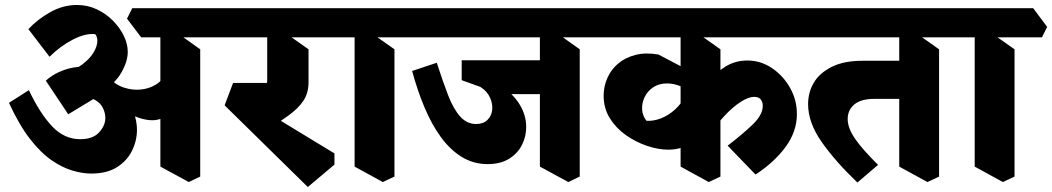

<svg xmlns="http://www.w3.org/2000/svg" viewBox="-20 -688 4225 771"><path d="M346 9Q313 9 272.5 -2.5Q232 -14 188 -44Q144 -74 100.5 -130Q57 -186 16 -275L96 -326Q140 -233 189 -181Q238 -129 302 -129Q353 -129 378 -156.5Q403 -184 403 -214Q403 -234 393.5 -254Q384 -274 362 -286.5Q340 -299 304 -295L394 -314L254 -229L164 -364Q186 -384 214.5 -397.5Q243 -411 273.5 -416.5Q304 -422 330 -417L373 -382Q432 -355 466.5 -318Q501 -281 515.5 -241.5Q530 -202 530 -167Q530 -123 510 -82.5Q490 -42 449.5 -16.5Q409 9 346 9ZM389 -321 232 -391Q277 -405 308 -427.5Q339 -450 355 -476Q371 -502 371 -525Q371 -533 368.5 -540Q366 -547 362 -551Q323 -555 272.5 -529Q222 -503 179 -460L94 -571Q130 -610 181.5 -639Q233 -668 289 -668Q332 -668 369 -650.5Q406 -633 434 -604.5Q462 -576 477.5 -543.5Q493 -511 493 -480Q493 -441 467 -396Q441 -351 389 -321ZM632 -214Q596 -196 539 -214.5Q482 -233 407 -299L416 -377Q444 -347 478.5 -336Q513 -325 545.5 -328.5Q578 -332 603 -346.5Q628 -361 639 -382ZM738 43 624 -19V-590L680 -564L784 -490V21ZM547 -538 490 -613 511 -655H859L915 -580L894 -538Z M1216 63 882 -265 916 -355H1068L1035 -247L1323 -72V-27ZM1052 -165 948 -271Q975 -283 999 -296Q1023 -309 1038 -326Q1053 -343 1053 -365V-588L1117 -562L1219 -490V-358Q1219 -314 1198 -283Q1177 -252 1139.5 -225Q1102 -198 1052 -165ZM859 -538 803 -613 824 -655H1336L1392 -580L1371 -538Z M1517 43 1404 -19V-590L1459 -564L1564 -490V21ZM1336 -538 1280 -613 1301 -655H1639L1695 -580L1674 -538Z M1938 -29Q1881 -29 1834 -58Q1787 -87 1750 -138Q1713 -189 1684.5 -257Q1656 -325 1635 -403L1734 -436Q1758 -361 1779.5 -305.5Q1801 -250 1828 -220Q1855 -190 1892 -190Q1921 -190 1937.5 -206.5Q1954 -223 1956.5 -247Q1959 -271 1947.5 -296.5Q1936 -322 1909 -339L1834 -366V-405L1864 -397Q1939 -378 1990 -344.5Q2041 -311 2067 -268Q2093 -225 2093 -178Q2093 -139 2075.5 -105Q2058 -71 2023.5 -50Q1989 -29 1938 -29ZM1971 -310 1834 -397V-446H2195L2189 -310ZM2262 43 2148 -19V-590L2204 -564L2308 -490V21ZM1639 -538 1583 -613 1604 -655H2383L2440 -580L2419 -538Z M3014 13 2902 -103Q2962 -149 3002.5 -188Q3043 -227 3043 -263Q3043 -278 3035 -288.5Q3027 -299 3009 -299Q2985 -299 2953 -278Q2921 -257 2888.5 -222Q2856 -187 2829 -146L2765 -272Q2789 -317 2820.5 -356Q2852 -395 2892 -420Q2932 -445 2981 -445Q3035 -445 3080 -414.5Q3125 -384 3152.5 -335.5Q3180 -287 3180 -230Q3180 -160 3135 -98.5Q3090 -37 3014 13ZM2663 -87Q2624 -87 2579 -102Q2534 -117 2494 -145Q2454 -173 2429 -213Q2404 -253 2404 -304Q2404 -341 2419 -375Q2434 -409 2462.5 -433Q2491 -457 2532 -467.5Q2573 -478 2624 -469L2805 -374L2786 -300Q2750 -325 2719 -339Q2688 -353 2659 -353Q2626 -353 2603 -337.5Q2580 -322 2568.5 -298Q2557 -274 2558.5 -248.5Q2560 -223 2576 -203Q2603 -201 2633.5 -212.5Q2664 -224 2691.5 -249Q2719 -274 2736 -311L2809 -163Q2779 -130 2745.5 -108.5Q2712 -87 2663 -87ZM2826 43 2713 -19V-590L2768 -564L2873 -490V21ZM2383 -538 2327 -613 2348 -655H3198L3254 -580L3233 -538Z M3423 45Q3336 -38 3280.5 -116.5Q3225 -195 3225 -270Q3225 -317 3248 -356Q3271 -395 3320 -419.5Q3369 -444 3443 -444H3628L3637 -291H3492Q3437 -291 3410.5 -268.5Q3384 -246 3384 -210Q3384 -174 3413.5 -131Q3443 -88 3506 -26ZM3704 43 3591 -19V-590L3646 -564L3751 -490V21ZM3198 -538 3142 -613 3163 -655H3826L3882 -580L3861 -538Z M4007 43 3894 -19V-590L3949 -564L4054 -490V21ZM3826 -538 3770 -613 3791 -655H4129L4185 -580L4164 -538Z"/></svg>

Font: Eczar
Style: Bold
Weight: 700
Designer: Vaibhav Singh
Foundry: Rosetta Type Foundry
Version: Version 2.000